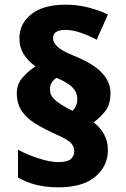

<svg xmlns="http://www.w3.org/2000/svg" viewBox="-20 -790 540 822"><path d="M52 -392Q52 -430 77.5 -459Q103 -488 132 -506Q98 -530 80.5 -559.5Q63 -589 63 -626Q63 -689 114.5 -729.5Q166 -770 261 -770Q311 -770 358 -758Q405 -746 442 -728L394 -620Q362 -637 326.5 -649.5Q291 -662 260 -662Q207 -662 207 -626Q207 -610 224 -592Q241 -574 292 -553Q378 -519 415.5 -479Q453 -439 453 -392Q453 -342 430.5 -314Q408 -286 381 -266Q408 -246 425 -216Q442 -186 442 -147Q442 -80 388.5 -34Q335 12 229 12Q129 12 57 -30V-149Q100 -126 148 -111Q196 -96 230 -96Q268 -96 283 -109Q298 -122 298 -143Q298 -163 283 -178.5Q268 -194 215 -217Q167 -239 130.5 -261.5Q94 -284 73 -315Q52 -346 52 -392ZM194 -407Q194 -382 214 -363.5Q234 -345 278 -322L291 -315Q298 -323 304.5 -335.5Q311 -348 311 -367Q311 -393 292 -414Q273 -435 222 -457Q212 -451 203 -439Q194 -427 194 -407Z"/></svg>

Font: Noto Sans Arabic Blk
Style: Regular
Weight: 900
Designer: Monotype Design Team, Nadine Chahine, Nizar Qandah and Khaled Hosny
Foundry: Monotype Imaging Inc.
Version: Version 2.012; ttfautohint (v1.8.4.7-5d5b)